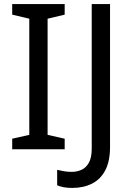

<svg xmlns="http://www.w3.org/2000/svg" viewBox="-20 -734 652 944"><path d="M298 0H40V-52L124 -71V-642L40 -662V-714H298V-662L214 -642V-71L298 -52ZM335 190Q311 190 293 186.5Q275 183 261 177V101Q277 105 295 108Q313 111 333 111Q358 111 380.5 101Q403 91 417 66Q431 41 431 -4V-714H521V-11Q521 58 498 102.5Q475 147 433 168.5Q391 190 335 190Z"/></svg>

Font: Noto Sans Tai Tham
Style: Regular
Weight: 400
Designer: Monotype Design Team 2013. Revised by David WIlliams 2020
Foundry: Monotype Imaging Inc.
Version: Version 2.002